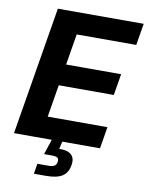

<svg xmlns="http://www.w3.org/2000/svg" viewBox="-99 -799 827 1073"><g transform="rotate(10 314.0 -262.0)"><path d="M20.3 0 140.9 -727.5H628.1L607.5 -604.1H269.6L240.6 -428.2H552.7L532.5 -306.9H220.1L189.8 -123.5H528.7L508.4 0ZM169.2 204.1 178.6 146H240.7Q264.1 146 275.2 139Q286.2 132.1 288.9 116.1Q291.6 100.1 283.2 93.2Q274.8 86.2 250.9 86.2H206.1L241.7 -21.3H298.1L294.4 0L284.4 43Q330.8 40.8 352.7 60.5Q374.6 80.3 368.3 118.8Q360.9 164.1 330.2 184.1Q299.5 204.1 237.6 204.1Z"/></g></svg>

Font: Adwaita Sans
Style: Italic
Weight: 400
Italic angle: -9.39999°
Designer: Rasmus Andersson
Foundry: rsms
Version: Version 4.001;git-9221beed3